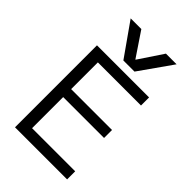

<svg xmlns="http://www.w3.org/2000/svg" viewBox="-290 -1105 1209 1209"><g transform="rotate(45 315.0 -500.0)"><path d="M123 -1000H218L327 -838H329L437 -1000H532L377 -780H278ZM93 0V-730H557V-658H173V-420H537V-349H173V-72H557V0Z"/></g></svg>

Font: M PLUS 1
Style: Regular
Weight: 400
Designer: Coji Morishita
Foundry: UNDERFOREST DESIGN
Version: Version 1.001